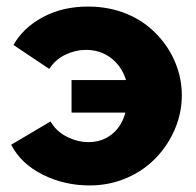

<svg xmlns="http://www.w3.org/2000/svg" viewBox="-20 -555 597 585"><path d="M456 -75Q493 -114 513.5 -163Q534 -212 534 -265Q534 -316 514 -364.5Q494 -413 457 -451Q419 -491 365.5 -513Q312 -535 248 -535Q171 -535 111 -503Q51 -471 21 -418L130 -345Q149 -374 179.5 -388.5Q210 -403 242 -403Q286 -403 318.5 -378Q351 -353 364 -311H198V-212H362Q351 -170 321 -146Q291 -122 250 -122Q216 -122 183.5 -138.5Q151 -155 134 -185L14 -114Q44 -56 110 -23Q176 10 253 10Q313 10 365.5 -12.5Q418 -35 456 -75Z"/></svg>

Font: RT Raleway ExtraBold
Style: Regular
Weight: 400
Designer: Matt McInerney, Pablo Impallari, Rodrigo Fuenzalida — Edited by Milan Moffatt in April 2016
Foundry: Matt McInerney, Pablo Impallari, Rodrigo Fuenzalida — Edited by Milan Moffatt in April 2016
Version: Version 3.001